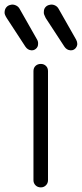

<svg xmlns="http://www.w3.org/2000/svg" viewBox="-76 -802 355 832"><path d="M101 10Q87 10 78 1Q69 -8 69 -21V-494Q69 -508 78 -516.5Q87 -525 101 -525Q114 -525 123 -516.5Q132 -508 132 -494V-21Q132 -8 123 1Q114 10 101 10ZM60 -584Q44 -585 34 -600L-47 -724Q-52 -732 -54.5 -738.5Q-57 -745 -56 -751Q-55 -763 -48 -771Q-41 -779 -30 -781Q-20 -784 -8 -779Q4 -774 10 -762L85 -630Q90 -621 89 -611Q89 -599 80 -591Q71 -583 60 -584ZM229 -584Q213 -585 203 -600L122 -724Q118 -732 115.5 -738.5Q113 -745 114 -751Q114 -763 121 -771Q128 -779 139 -781Q150 -784 161.5 -779Q173 -774 179 -762L254 -630Q259 -621 259 -611Q258 -599 249.5 -591Q241 -583 229 -584Z"/></svg>

Font: National Park Light
Style: Regular
Weight: 300
Designer: Andrea Herstowski, Ben Hoepner
Version: Version 1.009